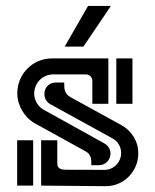

<svg xmlns="http://www.w3.org/2000/svg" viewBox="-20 -641 535 661"><path d="M121.6 -158.2H177.2V-78.6Q177.2 -69.8 180.9 -65.2Q184.6 -60.5 189.9 -58.8Q195.3 -57.1 202.1 -56.9Q209 -56.6 214.8 -56.6L339.4 -56.2Q351.6 -56.2 362.1 -60.8Q372.6 -65.4 380.4 -73.5Q388.2 -81.5 392.6 -92Q397 -102.5 397 -114.7Q397 -130.4 388.9 -143.8Q380.9 -157.2 367.2 -164.6L153.3 -282.2Q143.6 -287.6 138.2 -296.9Q132.8 -306.2 132.8 -317.4Q132.8 -334.5 144 -345.7Q155.3 -356.9 172.4 -356.9H201.2Q201.2 -349.1 201.4 -342Q201.7 -335 203.6 -328.6Q205.6 -322.3 209.7 -316.9Q213.9 -311.5 221.7 -307.1L397.5 -210.4Q424.3 -195.8 440.2 -169.9Q456.1 -144 456.1 -113.3Q456.1 -89.8 447.3 -69.1Q438.5 -48.3 423.3 -33Q408.2 -17.6 387.7 -8.8Q367.2 0 343.8 0Q287.6 0 232.7 -1Q177.7 -2 121.6 -2ZM294.4 -72.3Q294.4 -79.6 294.2 -86.7Q293.9 -93.8 292 -99.9Q290 -106 285.9 -111.1Q281.7 -116.2 274.4 -120.1L101.1 -215.8Q86.9 -223.6 75.7 -234.9Q64.5 -246.1 56.4 -259.8Q48.3 -273.4 43.9 -288.6Q39.6 -303.7 39.6 -319.8Q39.6 -344.7 48.8 -366.7Q58.1 -388.7 74.5 -405Q90.8 -421.4 112.5 -430.7Q134.3 -439.9 159.2 -439.9H353V-283.7H297.9V-362.8Q297.9 -372.1 291.5 -378.4Q285.2 -384.8 275.9 -384.8H162.6Q149.4 -384.8 137.5 -379.6Q125.5 -374.5 116.7 -365.5Q107.9 -356.4 102.8 -344.5Q97.7 -332.5 97.7 -319.3Q97.7 -301.8 106.7 -286.4Q115.7 -271 131.3 -262.7L339.8 -147Q349.1 -141.6 354.7 -132.6Q360.4 -123.5 360.4 -112.8Q360.4 -95.7 348.9 -84Q337.4 -72.3 320.3 -72.3ZM361.8 -620.6 267.1 -480.5H202.6L283.2 -620.6ZM436 -439.9V-283.7H380.4V-439.9ZM39.1 -2V-158.2H94.2V-2Z"/></svg>

Font: Isar CAT
Style: Regular
Weight: 400
Designer: Digitized by Peter Wiegel
Foundry: CAT-Fonts, Peter Wiegel
Version: Version 1.000; ttfautohint (v1.3)